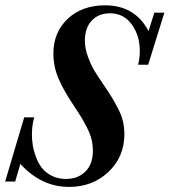

<svg xmlns="http://www.w3.org/2000/svg" viewBox="-45 -697 644 729"><path d="M217.3 12.7Q111.8 12.7 32.2 -74.7L12.7 -7.8H-25.4L46.9 -251.5H85Q76.2 -221.7 76.2 -187Q76.2 -167 79.3 -146.2Q82.5 -125.5 91.3 -101.6Q100.1 -77.6 114 -59.6Q127.9 -41.5 151.6 -29.5Q175.3 -17.6 205.6 -17.6Q251 -17.6 279.3 -45.7Q307.6 -73.7 307.6 -124.5Q307.6 -147.5 302.2 -168.9Q296.9 -190.4 283.7 -215.6Q270.5 -240.7 262.5 -253.7Q254.4 -266.6 234.9 -296.4Q196.3 -353.5 177 -398.9Q157.7 -444.3 157.7 -493.7Q157.7 -574.7 212.2 -625.7Q266.6 -676.8 354 -676.8Q467.3 -676.8 519 -579.1L541 -648.9H579.1L517.6 -451.2H479.5Q485.8 -478 485.8 -503.4Q485.8 -562 455.3 -604.2Q424.8 -646.5 372.6 -646.5Q329.6 -646.5 303.5 -618.9Q277.3 -591.3 277.3 -542.5Q277.3 -513.7 288.6 -482.4Q299.8 -451.2 312 -430.9Q324.2 -410.6 346.7 -377.4Q368.2 -346.2 378.4 -329.3Q388.7 -312.5 402.3 -286.6Q416 -260.7 421.6 -236.8Q427.2 -212.9 427.2 -187.5Q427.2 -101.6 366.9 -44.4Q306.6 12.7 217.3 12.7Z"/></svg>

Font: Elstob 18pt SemiBold
Style: Italic
Weight: 600
Italic angle: -20°
Designer: Peter S. Baker
Version: Version 1.015